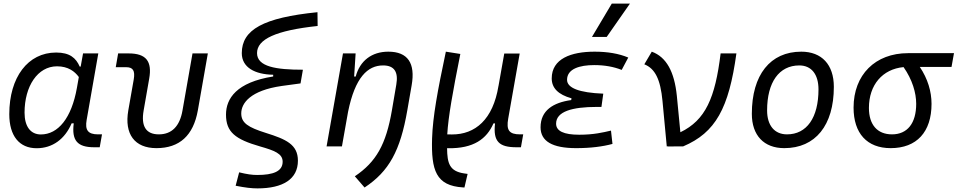

<svg xmlns="http://www.w3.org/2000/svg" viewBox="-20 -815 5332 1069"><path d="M429.2 -444.3H423.8C402.8 -492.2 368.7 -522.5 292.5 -522.5C135.7 -522.5 31.7 -385.3 31.7 -179.2C31.7 -59.1 86.9 10.3 184.1 10.3C271.5 10.3 340.8 -39.6 378.9 -128.4H390.6C378.4 -32.7 410.6 4.9 504.4 4.9H535.2L547.9 -66.9H525.9C469.2 -66.9 452.6 -91.3 462.4 -147L527.3 -517.6H442.4ZM297.4 -445.8C359.4 -445.8 396 -417.5 418.9 -386.2L408.2 -325.7C378.4 -157.7 303.7 -66.4 207.5 -66.4C150.4 -66.4 116.7 -110.4 116.7 -188C116.7 -335 189.5 -445.8 297.4 -445.8Z M851.1 9.8C979.5 9.8 1056.6 -60.5 1081.5 -200.2L1137.2 -517.6H1051.8L996.1 -200.2C981 -111.8 936 -66.9 864.3 -66.9C793 -66.9 764.2 -111.8 779.8 -200.2L810.5 -376C828.1 -474.1 793.5 -517.6 696.3 -517.6H637.7L624.5 -440.9H682.1C720.7 -440.9 732.9 -421.4 724.6 -372.6L694.3 -200.2C671.4 -68.4 729.5 9.8 851.1 9.8Z M1413.6 233.9C1555.7 233.9 1638.7 182.1 1638.7 79.6C1638.7 -11.2 1571.3 -40 1460.9 -74.7C1361.3 -106 1323.2 -130.4 1323.2 -183.6C1323.2 -240.7 1374.5 -311.5 1548.8 -336.4L1653.3 -350.6L1666.5 -426.8C1518.6 -426.8 1411.1 -442.9 1411.1 -519.5C1411.1 -596.7 1515.6 -645.5 1748.5 -670.4L1747.6 -747.1C1446.3 -716.8 1326.2 -649.9 1326.2 -519C1326.2 -439.5 1399.4 -400.4 1501 -398.9V-389.2C1296.9 -356.9 1238.3 -266.6 1238.3 -176.8C1238.3 -80.1 1289.1 -39.6 1428.7 0.5C1508.8 23.4 1553.7 40.5 1553.7 85.4C1553.7 139.2 1501 159.2 1412.1 159.2C1383.8 159.2 1355.5 155.3 1311.5 144.5L1292 219.2C1346.7 230 1381.3 233.9 1413.6 233.9Z M1798.3 0H1883.8L1918 -192.9C1957 -384.8 2027.3 -450.7 2112.8 -450.7C2175.3 -450.7 2198.7 -414.6 2186.5 -344.2L2162.1 -201.2C2129.4 -10.7 2074.7 86.4 1955.6 166.5L2009.8 229C2146 139.2 2209 24.4 2248 -202.1L2272 -340.3C2293.5 -463.4 2250.5 -527.3 2142.1 -527.3C2050.3 -527.3 1983.9 -477.1 1960.4 -388.7H1951.7L1960 -517.6H1889.6Z M2565.9 229 2583.5 153.3 2563.5 150.4C2482.4 138.2 2470.2 93.8 2469.2 10.3H2473.6C2617.7 12.7 2689.9 -42 2727.5 -127.9H2736.3C2724.6 -26.9 2758.8 4.9 2855.5 4.9H2880.4L2893.1 -66.9H2875.5C2814.9 -66.9 2797.9 -89.8 2809.6 -154.8L2873.5 -517.1H2787.6L2755.4 -335.9V-336.9C2725.1 -149.4 2626 -65.9 2496.1 -66.4L2470.2 -66.9C2476.1 -166.5 2500.5 -301.8 2543 -514.6L2462.4 -527.3C2416 -308.6 2389.6 -165 2385.7 -44.9C2380.4 132.8 2406.7 219.2 2558.1 228.5Z M3188 9.8C3268.1 9.8 3336.4 1 3390.1 -13.7L3381.8 -87.9C3337.9 -77.6 3285.6 -64.9 3205.1 -64.9C3118.7 -64.9 3076.2 -85.4 3076.2 -126.5C3076.2 -194.3 3166 -219.7 3302.7 -219.7H3328.6L3338.9 -293.5C3204.6 -298.8 3137.2 -325.2 3137.2 -370.6C3137.2 -432.1 3208.5 -452.6 3288.1 -452.6C3345.2 -452.6 3395.5 -443.8 3441.4 -425.8L3478 -494.6C3425.8 -516.6 3363.3 -527.3 3290.5 -527.3C3159.7 -527.3 3051.8 -488.3 3051.8 -378.4C3051.8 -324.7 3088.4 -288.1 3162.1 -267.6L3160.2 -257.8C3060.5 -244.1 2989.7 -200.2 2989.7 -106.4C2989.7 -28.3 3055.7 9.8 3188 9.8ZM3275.9 -609.4H3357.9L3487.3 -794.9H3386.2Z M3692.4 0.5 3697.8 -1.5 3696.3 0.5 3783.7 0C3964.4 -76.7 4038.1 -212.4 4080.1 -517.6H3992.2C3961.9 -268.6 3907.7 -146 3768.1 -78.6L3748.5 -281.2C3734.9 -415.5 3690.4 -497.6 3608.9 -527.3L3567.4 -457C3627.4 -433.1 3657.2 -373 3668.5 -253.4Z M4346.7 9.8C4520 9.8 4622.6 -117.2 4622.6 -331.5C4622.6 -455.1 4555.2 -527.3 4441.4 -527.3C4268.6 -527.3 4166 -398.4 4166 -181.2C4166 -61 4233.4 9.8 4346.7 9.8ZM4361.8 -66.9C4292.5 -66.9 4251 -116.2 4251 -200.2C4251 -357.4 4317.9 -450.7 4430.2 -450.7C4498 -450.7 4537.1 -400.9 4537.1 -317.4C4537.1 -159.7 4471.7 -66.9 4361.8 -66.9Z M4939 9.8C5084 9.8 5166.5 -80.1 5166.5 -236.8C5166.5 -305.7 5145.5 -376.5 5101.1 -442.4H5277.8L5291.5 -519H5035.6C4853 -519 4732.4 -398.4 4732.4 -215.8C4732.4 -72.3 4807.6 9.8 4939 9.8ZM5010.7 -441.4C5059.6 -371.6 5081.1 -298.3 5081.1 -236.8C5081.1 -128.9 5032.2 -66.9 4946.3 -66.9C4864.7 -66.9 4817.9 -120.6 4817.9 -213.9C4817.9 -342.8 4893.6 -430.2 5010.7 -441.4Z"/></svg>

Font: Cascadia Code PL SemiLight
Style: Italic
Weight: 350
Italic angle: -10°
Monospace: yes
Designer: Aaron Bell
Foundry: Saja Typeworks
Version: Version 2404.023